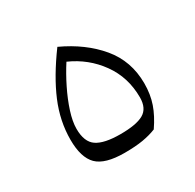

<svg xmlns="http://www.w3.org/2000/svg" viewBox="-105 -547 679 667"><g transform="rotate(-30 234.5 -214.0)"><path d="M216.8 4.4Q138.7 4.4 107.4 -26.6Q76.2 -57.6 76.2 -128.9Q76.2 -203.6 106.7 -276.1Q137.2 -348.6 198.2 -431.6Q288.1 -390.1 342.3 -325.2Q396.5 -260.3 396.5 -170.9Q396.5 -127 384 -90.8Q371.6 -54.7 344.7 -15.6Q320.8 -5.9 290.5 -0.7Q260.3 4.4 216.8 4.4ZM199.7 -371.1Q177.2 -336.4 157.5 -296.4Q137.7 -256.3 125.5 -218.3Q113.3 -180.2 113.3 -151.4Q113.3 -98.6 142.6 -78.9Q171.9 -59.1 236.8 -59.1Q300.8 -59.1 329.8 -75.7Q358.9 -92.3 358.9 -136.2Q358.9 -216.8 314.7 -278.3Q270.5 -339.8 199.7 -371.1Z"/></g></svg>

Font: Pinar-DS2-FD Light
Style: Regular
Weight: 300
Designer: Amin Abedi
Version: Version 2.000